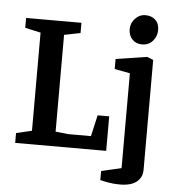

<svg xmlns="http://www.w3.org/2000/svg" viewBox="-59 -770 905 992"><g transform="rotate(5 394.0 -274.5)"><path d="M42 0V-51L123 -70V-579L42 -597V-648H329V-595L245 -578V-76L313 -69H429L454 -179H514V0ZM599 167Q567 167 539.5 162Q512 157 497 153V106L601 82V-410L521 -425V-477L683 -502L715 -489V81Q715 120 686 143.5Q657 167 599 167ZM650 -564Q619 -564 599.5 -584.5Q580 -605 580 -637Q580 -668 602 -692Q624 -716 656 -716Q687 -716 707 -697.5Q727 -679 727 -644Q727 -613 706 -588.5Q685 -564 650 -564Z"/></g></svg>

Font: Faustina SemiBold
Style: Regular
Weight: 600
Designer: Alfonso Garcia
Foundry: http://www.omnibus-type.com
Version: Version 1.200